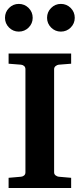

<svg xmlns="http://www.w3.org/2000/svg" viewBox="-20 -938 399 958"><path d="M335 0H22.9V-50.8L85 -56.2Q94.2 -57.1 100.6 -62.7Q106.9 -68.4 106.9 -78.1V-592.8Q106.9 -602.5 100.6 -608.4Q94.2 -614.3 85 -615.2L22.9 -620.1V-670.9H335V-620.1L272.9 -615.2Q265.1 -614.3 257.6 -608.4Q250 -602.5 250 -592.8V-78.1Q250 -68.4 257.6 -62.7Q265.1 -57.1 272.9 -56.2L335 -50.8ZM353 -849.1Q353 -820.8 332.8 -800.5Q312.5 -780.3 283.7 -780.3Q255.4 -780.3 235.1 -800.5Q214.8 -820.8 214.8 -849.1Q214.8 -877.9 235.1 -898.2Q255.4 -918.5 283.7 -918.5Q312.5 -918.5 332.8 -898.2Q353 -877.9 353 -849.1ZM143.1 -849.1Q143.1 -820.8 122.8 -800.5Q102.5 -780.3 73.7 -780.3Q45.4 -780.3 25.1 -800.5Q4.9 -820.8 4.9 -849.1Q4.9 -877.9 25.1 -898.2Q45.4 -918.5 73.7 -918.5Q102.5 -918.5 122.8 -898.2Q143.1 -877.9 143.1 -849.1Z"/></svg>

Font: Charis
Style: Bold
Weight: 700
Designer: Walt Agee, Miriam Martin, Annie Olsen, Victor Gaultney, Lorna Priest, Alan Ward, Bob Hallissy, Martin Hosken, Sharon Cor
Foundry: SIL Global
Version: Version 7.000